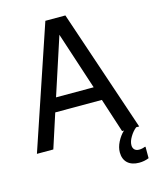

<svg xmlns="http://www.w3.org/2000/svg" viewBox="-139 -815 883 1105"><g transform="rotate(-15 302.0 -262.5)"><path d="M604 122.1C593.8 126.5 582 128.9 569.8 128.9C545.9 128.9 533.2 114.7 533.2 92.8C533.2 77.6 538.6 61.5 548.8 44.4C559.1 26.9 571.3 12.2 586.4 0H604.5L359.4 -727.1H240.2L-4.9 0H92.8L158.7 -203.1H436.5L502.4 0H513.7C498 14.6 484.9 32.7 474.1 53.7C463.4 74.7 458 95.7 458 115.7C458 169.9 492.7 201.7 550.8 201.7C571.8 201.7 591.3 197.8 609.4 190.4V122.1ZM185.5 -285.6 297.4 -628.4 409.7 -285.6Z"/></g></svg>

Font: SG Kara
Style: Regular
Weight: 400
Designer: Damoon Khanjanzadeh
Version: Version 1.000